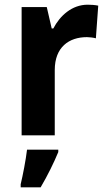

<svg xmlns="http://www.w3.org/2000/svg" viewBox="-20 -576 457 817"><path d="M353 -556C286 -556 235 -509 207 -455H200L179 -546H72V0H213V-278C213 -375 273 -418 350 -418C359 -418 378 -416 388 -413L398 -552C384 -555 366 -556 353 -556ZM228 71V61H95C90 104 77 171 68 208V221H153C183 170 209 117 228 71Z"/></svg>

Font: Noto Sans Malayalam SemiCondensed
Style: Bold
Weight: 700
Width: 4
Designer: Jelle Bosma - Monotype Design Team
Foundry: Monotype Imaging Inc.
Version: Version 2.104